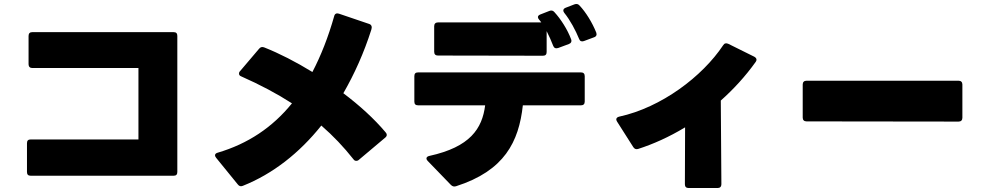

<svg xmlns="http://www.w3.org/2000/svg" viewBox="-20 -889 4970 968"><path d="M135 -3H855C868 -3 874 -9 874 -22V-708C874 -721 868 -727 855 -727H143C131 -727 124 -721 124 -708V-565C124 -553 131 -546 143 -546H678V-186H135C122 -186 116 -180 116 -167V-22C116 -9 122 -3 135 -3Z M1204 48C1355 -12 1489 -117 1600 -256C1660 -204 1713 -148 1762 -86C1766 -80 1771 -78 1776 -78C1780 -78 1785 -79 1789 -83L1922 -195C1927 -199 1930 -204 1930 -209C1930 -213 1928 -218 1924 -222C1866 -291 1792 -358 1711 -419C1767 -516 1815 -623 1852 -739C1857 -754 1853 -764 1842 -768L1689 -820C1677 -824 1668 -820 1665 -808C1635 -702 1598 -608 1555 -526C1472 -577 1388 -620 1312 -650C1302 -654 1293 -652 1286 -643L1190 -530C1186 -526 1185 -522 1185 -518C1185 -512 1188 -507 1196 -504C1291 -462 1376 -417 1452 -368C1354 -247 1230 -164 1077 -119C1069 -117 1064 -112 1064 -106C1064 -102 1066 -98 1070 -93L1179 41C1186 50 1194 52 1204 48Z M2924 -682 2975 -701C2987 -705 2990 -714 2986 -725C2966 -775 2934 -827 2902 -861C2895 -869 2887 -871 2876 -867L2832 -850C2824 -847 2820 -842 2820 -836C2820 -832 2822 -828 2825 -824C2855 -787 2882 -736 2900 -692C2904 -681 2913 -678 2924 -682ZM2188 -609 2717 -608C2730 -608 2736 -614 2736 -627V-732C2749 -707 2760 -681 2769 -658C2773 -647 2782 -643 2794 -647L2848 -667C2859 -671 2864 -680 2859 -692C2841 -740 2808 -792 2775 -828C2768 -836 2760 -838 2750 -834L2704 -816C2696 -813 2692 -808 2692 -803C2692 -799 2694 -794 2698 -790C2702 -786 2705 -781 2709 -776H2188C2176 -776 2169 -769 2169 -757V-628C2169 -615 2176 -609 2188 -609ZM2279 50C2523 -28 2596 -174 2616 -358H2909C2921 -358 2928 -364 2928 -377V-505C2928 -518 2921 -524 2909 -524H2088C2075 -524 2069 -518 2069 -505V-377C2069 -364 2075 -358 2088 -358H2426C2411 -240 2350 -148 2145 -103C2135 -101 2130 -96 2130 -90C2130 -86 2132 -82 2136 -78L2253 43C2261 51 2269 53 2279 50Z M3197 -138C3272 -162 3353 -198 3434 -247L3433 40C3433 52 3439 59 3452 59H3598C3610 59 3617 52 3617 40L3614 -382C3678 -439 3738 -504 3790 -577C3793 -581 3794 -585 3794 -588C3794 -594 3790 -599 3783 -603L3652 -668C3641 -673 3632 -671 3626 -661C3521 -503 3314 -347 3102 -301C3093 -299 3087 -294 3087 -287C3087 -283 3089 -280 3091 -276L3173 -147C3179 -138 3187 -135 3197 -138Z M4046 -277 4813 -276C4825 -276 4832 -283 4832 -295V-463C4832 -475 4825 -482 4813 -482H4046C4034 -482 4027 -475 4027 -463V-296C4027 -284 4034 -277 4046 -277Z"/></svg>

Font: LINE Seed JP App_OTF ExtraBold
Style: Regular
Weight: 800
Designer: LINE & Fontrix & Fontworks
Version: Version 1.013